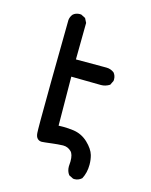

<svg xmlns="http://www.w3.org/2000/svg" viewBox="-117 -721 735 935"><g transform="rotate(15 250.0 -253.5)"><path d="M308.1 85.9V85.4Q309.6 71.8 309.6 60.1Q309.6 24.4 295.9 11.2Q278.8 -5.4 255.9 -5.4Q254.9 -5.4 253.4 -5.4Q227.1 -4.4 204.6 -1.5Q182.1 1.5 167 2.9Q151.9 4.4 149.4 4.4Q136.2 4.4 127.7 -4.2Q119.1 -12.7 117.7 -31.2Q116.7 -41.5 116.7 -97.7Q116.7 -227.1 121.6 -601.6V-602.1Q123.5 -619.6 134.8 -632.8Q148.4 -644.5 168 -644.5Q170.9 -644.5 175.3 -644L197.3 -632.8L208.5 -610.8L206.5 -426.3H360.4Q381.8 -426.3 399.4 -413.1Q411.1 -399.4 411.1 -379.9Q411.1 -377 410.6 -372.6L399.9 -350.6Q379.4 -337.4 356.4 -337.4L206.5 -339.4L208.5 -92.8Q219.7 -93.3 231 -93.3Q256.8 -93.3 283.2 -89.8Q325.7 -84 357.4 -54.2Q388.7 -24.4 397 4.4Q403.3 26.9 403.3 52.2Q403.3 92.8 386.2 124.5Q370.1 138.7 350.1 138.7Q347.2 138.7 343.3 138.2L321.8 127.4L320.8 126.5Q308.1 109.4 308.1 85.9Z"/></g></svg>

Font: Bakudai
Style: Medium
Weight: 500
Version: Version 1.48